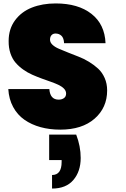

<svg xmlns="http://www.w3.org/2000/svg" viewBox="-20 -740 725 1106"><path d="M263.2 35.2H418.9Q444.8 102.5 444.8 169.9Q444.8 247.1 402.8 296.6Q360.8 346.2 279.8 346.2V268.1Q335 268.1 335 192.9V182.1H263.2ZM597.2 -219.2Q597.2 -119.6 524.9 -56.4Q452.6 6.8 327.1 6.8Q265.6 6.8 213.4 -7.6Q161.1 -22 120.6 -50.3Q80.1 -78.6 55.7 -123.8Q31.2 -168.9 27.8 -227.1H264.2Q268.6 -166 317.9 -166Q335.9 -166 348.4 -174.8Q360.8 -183.6 360.8 -201.2Q360.8 -216.3 349.1 -228.8Q337.4 -241.2 318.1 -250.5Q298.8 -259.8 273.7 -268.6Q248.5 -277.3 220.9 -287.4Q193.4 -297.4 165.8 -309.6Q138.2 -321.8 113.5 -339.4Q88.9 -356.9 69.8 -378.9Q50.8 -400.9 40 -433.1Q29.3 -465.3 29.8 -503.9Q29.8 -572.8 66.4 -622.6Q103 -672.4 163.6 -696.3Q224.1 -720.2 300.8 -720.2Q430.2 -720.2 506.8 -660.2Q583.5 -600.1 587.9 -491.2H349.1Q347.7 -521 334 -533.9Q320.3 -546.9 299.8 -546.9Q285.6 -546.9 276.9 -537.6Q268.1 -528.3 268.1 -511.2Q268.1 -495.6 282.2 -482.2Q296.4 -468.8 319.6 -459Q342.8 -449.2 372.3 -437.3Q401.9 -425.3 432.6 -413.6Q463.4 -401.9 492.9 -383.8Q522.5 -365.7 545.7 -344.2Q568.8 -322.8 583 -290.5Q597.2 -258.3 597.2 -219.2Z"/></svg>

Font: SVN-Poppins Black
Style: Regular
Weight: 900
Designer: Ninad Kale (Devanagari), Jonny Pinhorn (Latin)
Foundry: Indian Type Foundry
Version: Version 3.002 2017